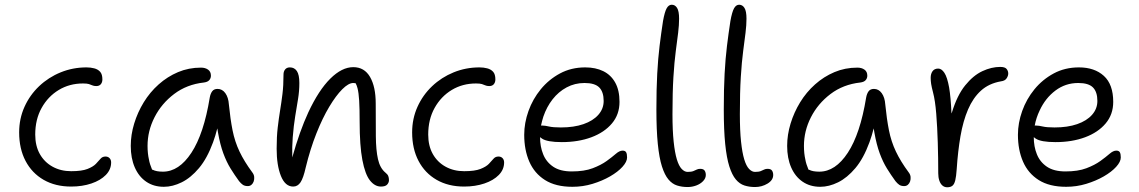

<svg xmlns="http://www.w3.org/2000/svg" viewBox="-20 -780 4819 812"><path d="M281 9Q214 9 164.5 -19.5Q115 -48 88 -99.5Q61 -151 61 -220Q61 -278 83.5 -328Q106 -378 145.5 -415.5Q185 -453 236.5 -474Q288 -495 346 -495Q363 -495 378.5 -491Q394 -487 403.5 -476.5Q413 -466 413 -444Q413 -432 406.5 -424Q400 -416 387 -416Q377 -416 370.5 -419Q364 -422 356 -424.5Q348 -427 331 -427Q274 -427 228.5 -399.5Q183 -372 156 -323.5Q129 -275 129 -211Q129 -163 148.5 -128.5Q168 -94 202.5 -75Q237 -56 281 -56Q326 -56 350 -65.5Q374 -75 385.5 -87Q397 -99 405 -108.5Q413 -118 426 -118Q437 -118 443.5 -111Q450 -104 450 -93Q450 -63 427.5 -40Q405 -17 366.5 -4Q328 9 281 9Z M673 10Q630 10 598.5 -11.5Q567 -33 550 -72Q533 -111 533 -163Q533 -210 547.5 -257.5Q562 -305 588 -347.5Q614 -390 651 -423Q688 -456 733 -475Q778 -494 830 -494Q848 -494 860 -485.5Q872 -477 872 -460Q872 -449 865 -441Q858 -433 842 -431Q770 -423 716.5 -382.5Q663 -342 633.5 -284Q604 -226 604 -163Q604 -131 610 -105Q613 -87 623 -63Q624 -62 626 -62Q641 -54 669 -54Q737 -54 789.5 -134Q842 -214 867 -367Q870 -384 877.5 -394Q885 -404 900 -404Q920 -404 933 -386Q946 -368 948 -338Q954 -277 963.5 -229Q973 -181 993 -139Q1013 -97 1047 -51Q1054 -42 1055 -32Q1056 -22 1053 -13Q1050 -4 1043.5 1.5Q1037 7 1028 7Q1015 7 1007 1.5Q999 -4 991 -14Q972 -40 955 -67.5Q938 -95 924.5 -131.5Q911 -168 902 -219Q900 -228 899 -237Q891 -205 881 -178Q856 -110 821.5 -69Q787 -28 748.5 -9Q710 10 673 10Z M1591 9Q1565 9 1544.5 -17Q1524 -43 1512.5 -103.5Q1501 -164 1501 -265Q1501 -321 1499 -354.5Q1497 -388 1492 -407Q1489 -419 1484 -428Q1479 -429 1474 -429Q1454 -429 1427.5 -402.5Q1401 -376 1372.5 -328.5Q1344 -281 1318 -215.5Q1292 -150 1273 -72Q1263 -27 1251 -9Q1239 9 1220 9Q1186 9 1168 -36Q1150 -81 1150 -151Q1150 -202 1154.5 -240.5Q1159 -279 1164.5 -312.5Q1170 -346 1174.5 -382Q1179 -418 1179 -465Q1179 -478 1186 -486.5Q1193 -495 1206 -495Q1225 -495 1235.5 -479.5Q1246 -464 1246 -429Q1246 -395 1240.5 -361.5Q1235 -328 1228.5 -288.5Q1222 -249 1218 -199Q1215 -161 1216 -114Q1247 -225 1284 -305Q1328 -399 1377 -447.5Q1426 -496 1474 -496Q1521 -496 1545 -454.5Q1569 -413 1569 -342Q1569 -262 1569.5 -203.5Q1570 -145 1578.5 -107Q1587 -69 1610 -50Q1619 -43 1622 -35.5Q1625 -28 1625 -18Q1625 -8 1617.5 0.5Q1610 9 1591 9Z M1943 9Q1876 9 1826.5 -19.5Q1777 -48 1750 -99.5Q1723 -151 1723 -220Q1723 -278 1745.5 -328Q1768 -378 1807.5 -415.5Q1847 -453 1898.5 -474Q1950 -495 2008 -495Q2025 -495 2040.5 -491Q2056 -487 2065.5 -476.5Q2075 -466 2075 -444Q2075 -432 2068.5 -424Q2062 -416 2049 -416Q2039 -416 2032.5 -419Q2026 -422 2018 -424.5Q2010 -427 1993 -427Q1936 -427 1890.5 -399.5Q1845 -372 1818 -323.5Q1791 -275 1791 -211Q1791 -163 1810.5 -128.5Q1830 -94 1864.5 -75Q1899 -56 1943 -56Q1988 -56 2012 -65.5Q2036 -75 2047.5 -87Q2059 -99 2067 -108.5Q2075 -118 2088 -118Q2099 -118 2105.5 -111Q2112 -104 2112 -93Q2112 -63 2089.5 -40Q2067 -17 2028.5 -4Q1990 9 1943 9Z M2401 10Q2330 10 2285 -18.5Q2240 -47 2218.5 -96.5Q2197 -146 2197 -210Q2197 -260 2215 -310.5Q2233 -361 2267 -402.5Q2301 -444 2348.5 -469.5Q2396 -495 2455 -495Q2499 -495 2531.5 -479Q2564 -463 2582 -430.5Q2600 -398 2600 -349Q2600 -296 2568 -258Q2536 -220 2481 -199.5Q2426 -179 2356 -179Q2294 -179 2272 -194Q2267 -197 2264 -200Q2264 -160 2277 -128Q2290 -95 2319.5 -75Q2349 -55 2398 -55Q2451 -55 2486.5 -68.5Q2522 -82 2545.5 -99Q2569 -116 2584.5 -129.5Q2600 -143 2613 -143Q2624 -143 2628 -136Q2632 -129 2632 -114Q2632 -96 2612.5 -74.5Q2593 -53 2560 -34Q2527 -15 2486 -2.5Q2445 10 2401 10ZM2268 -249Q2271 -249 2274 -249Q2285 -249 2302 -245Q2319 -241 2352 -241Q2407 -241 2447.5 -255Q2488 -269 2510.5 -294.5Q2533 -320 2533 -353Q2533 -391 2514.5 -410Q2496 -429 2452 -429Q2411 -429 2376.5 -410.5Q2342 -392 2317 -360Q2292 -328 2278 -287Q2272 -268 2268 -249Z M2888 11Q2864 11 2843.5 4.5Q2823 -2 2807 -21Q2791 -40 2779.5 -76Q2768 -112 2762 -171Q2756 -230 2756 -317Q2756 -404 2759.5 -468.5Q2763 -533 2769.5 -586Q2776 -639 2784 -691Q2791 -730 2799.5 -745Q2808 -760 2821 -760Q2835 -760 2843.5 -746.5Q2852 -733 2852 -701Q2852 -674 2848 -641.5Q2844 -609 2838 -564Q2832 -519 2828 -454.5Q2824 -390 2824 -297Q2824 -228 2829 -181Q2834 -134 2842.5 -106Q2851 -78 2863 -65.5Q2875 -53 2888 -53Q2904 -53 2912.5 -56.5Q2921 -60 2927 -63Q2933 -66 2941 -66Q2955 -66 2960 -58.5Q2965 -51 2965 -40Q2965 -26 2953.5 -14Q2942 -2 2924.5 4.5Q2907 11 2888 11Z M3173 11Q3149 11 3128.5 4.5Q3108 -2 3092 -21Q3076 -40 3064.5 -76Q3053 -112 3047 -171Q3041 -230 3041 -317Q3041 -404 3044.5 -468.5Q3048 -533 3054.5 -586Q3061 -639 3069 -691Q3076 -730 3084.5 -745Q3093 -760 3106 -760Q3120 -760 3128.5 -746.5Q3137 -733 3137 -701Q3137 -674 3133 -641.5Q3129 -609 3123 -564Q3117 -519 3113 -454.5Q3109 -390 3109 -297Q3109 -228 3114 -181Q3119 -134 3127.5 -106Q3136 -78 3148 -65.5Q3160 -53 3173 -53Q3189 -53 3197.5 -56.5Q3206 -60 3212 -63Q3218 -66 3226 -66Q3240 -66 3245 -58.5Q3250 -51 3250 -40Q3250 -18 3226 -3.5Q3202 11 3173 11Z M3449 10Q3406 10 3374.5 -11.5Q3343 -33 3326 -72Q3309 -111 3309 -163Q3309 -210 3323.5 -257.5Q3338 -305 3364 -347.5Q3390 -390 3427 -423Q3464 -456 3509 -475Q3554 -494 3606 -494Q3624 -494 3636 -485.5Q3648 -477 3648 -460Q3648 -449 3641 -441Q3634 -433 3618 -431Q3546 -423 3492.5 -382.5Q3439 -342 3409.5 -284Q3380 -226 3380 -163Q3380 -131 3386 -105Q3389 -87 3399 -63Q3400 -62 3402 -62Q3417 -54 3445 -54Q3513 -54 3565.5 -134Q3618 -214 3643 -367Q3646 -384 3653.5 -394Q3661 -404 3676 -404Q3696 -404 3709 -386Q3722 -368 3724 -338Q3730 -277 3739.5 -229Q3749 -181 3769 -139Q3789 -97 3823 -51Q3830 -42 3831 -32Q3832 -22 3829 -13Q3826 -4 3819.5 1.5Q3813 7 3804 7Q3791 7 3783 1.5Q3775 -4 3767 -14Q3748 -40 3731 -67.5Q3714 -95 3700.5 -131.5Q3687 -168 3678 -219Q3676 -228 3675 -237Q3667 -205 3657 -178Q3632 -110 3597.5 -69Q3563 -28 3524.5 -9Q3486 10 3449 10Z M3986 12Q3974 12 3965.5 4.5Q3957 -3 3952.5 -16.5Q3948 -30 3948 -47Q3948 -111 3946 -177Q3944 -243 3939.5 -299Q3935 -355 3926 -389Q3920 -412 3918 -425Q3916 -438 3916 -451Q3916 -468 3924 -479Q3932 -490 3948 -490Q3962 -490 3974 -472Q3986 -454 3994 -410Q4001 -369 4004 -300Q4005 -303 4006 -305Q4028 -377 4062 -419Q4096 -461 4134.5 -479Q4173 -497 4210 -497Q4230 -497 4237 -488.5Q4244 -480 4244 -469Q4244 -459 4237 -448.5Q4230 -438 4213 -436Q4162 -427 4128.5 -396.5Q4095 -366 4074 -317Q4053 -268 4042 -204Q4031 -140 4026 -64Q4024 -34 4020 -17.5Q4016 -1 4008 5.5Q4000 12 3986 12Z M4489 10Q4418 10 4373 -18.5Q4328 -47 4306.5 -96.5Q4285 -146 4285 -210Q4285 -260 4303 -310.5Q4321 -361 4355 -402.5Q4389 -444 4436.5 -469.5Q4484 -495 4543 -495Q4609 -495 4648.5 -459Q4688 -423 4688 -349Q4688 -296 4656 -258Q4624 -220 4569 -199.5Q4514 -179 4444 -179Q4382 -179 4360 -194Q4355 -197 4352 -200Q4352 -160 4365 -128Q4378 -95 4407.5 -75Q4437 -55 4486 -55Q4539 -55 4574.5 -68.5Q4610 -82 4633.5 -99Q4657 -116 4672.5 -129.5Q4688 -143 4701 -143Q4712 -143 4716 -136Q4720 -129 4720 -114Q4720 -96 4700.5 -74.5Q4681 -53 4648 -34Q4615 -15 4574 -2.5Q4533 10 4489 10ZM4356 -249Q4359 -249 4362 -249Q4373 -249 4390 -245Q4407 -241 4440 -241Q4495 -241 4535.5 -255Q4576 -269 4598.5 -294.5Q4621 -320 4621 -353Q4621 -391 4602.5 -410Q4584 -429 4540 -429Q4486 -429 4443.5 -397Q4401 -365 4377 -313Q4362 -282 4356 -249Z"/></svg>

Font: Shantell Sans Light Light
Style: Regular
Weight: 300
Version: Version 1.008;[ac192a2d6]